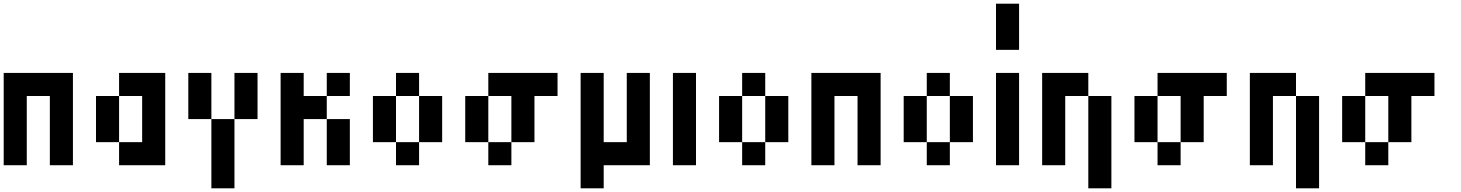

<svg xmlns="http://www.w3.org/2000/svg" viewBox="-20 -895 7915 1040"><path d="M125 0H0V-500H375V0H250V-375H125Z M625 0V-125H500V-375H625V-125H750V-375H625V-500H875V0Z M1125 -250H1000V-500H1125ZM1250 -250V-500H1375V-250ZM1250 125H1125V-250H1250Z M1625 0H1500V-500H1625V-375H1750V-250H1625ZM1750 -375V-500H1875V-375ZM1875 0H1750V-250H1875Z M2125 -375V-500H2250V-375ZM2125 -125H2000V-375H2125ZM2375 -125H2250V-375H2375ZM2250 -125V0H2125V-125Z M2875 -125H2750V-375H2625V-500H3000V-375H2875ZM2625 -125H2500V-375H2625ZM2750 -125V0H2625V-125Z M3250 125H3125V-500H3250V-125H3375V-500H3500V0H3250Z M3750 0H3625V-500H3750Z M4000 -375V-500H4125V-375ZM4000 -125H3875V-375H4000ZM4250 -125H4125V-375H4250ZM4125 -125V0H4000V-125Z M4500 0H4375V-500H4750V0H4625V-375H4500Z M5000 -375V-500H5125V-375ZM5000 -125H4875V-375H5000ZM5250 -125H5125V-375H5250ZM5125 -125V0H5000V-125Z M5500 -625H5375V-875H5500ZM5500 0H5375V-500H5500Z M5750 0H5625V-500H5875V-375H5750ZM6000 125H5875V-375H6000Z M6500 -125H6375V-375H6250V-500H6625V-375H6500ZM6250 -125H6125V-375H6250ZM6375 -125V0H6250V-125Z M6875 0H6750V-500H7000V-375H6875ZM7125 125H7000V-375H7125Z M7625 -125H7500V-375H7375V-500H7750V-375H7625ZM7375 -125H7250V-375H7375ZM7500 -125V0H7375V-125Z"/></svg>

Font: Tiny5
Style: Regular
Weight: 400
Designer: Stefan Schmidt
Foundry: Made with Bits'n'Picas by Kreative Software
Version: Version 1.002; ttfautohint (v1.8.4.7-5d5b)